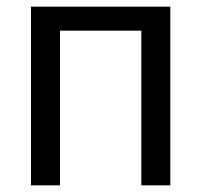

<svg xmlns="http://www.w3.org/2000/svg" viewBox="-20 -556 603 576"><path d="M73 0V-536H491V0H404V-464H160V0Z"/></svg>

Font: Noto Sans Mono SemiCondensed
Style: Regular
Weight: 400
Width: 4
Designer: Monotype Design Team
Foundry: Monotype Imaging Inc.
Version: Version 2.014